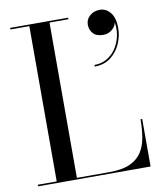

<svg xmlns="http://www.w3.org/2000/svg" viewBox="-85 -828 749 895"><g transform="rotate(-10 289.5 -380.0)"><path d="M22.5 0V-7.5H112V-742.5H22.5V-750H297V-742.5H207.5V-7.5H362Q421 -7.5 457.5 -23.5Q494 -39.5 513.5 -68.5Q533 -97.5 540 -137.5Q547 -177.5 547 -225H555V0ZM379.5 -504V-511.5Q415 -511.5 442 -528.5Q469 -545.5 485.8 -573.5Q502.5 -601.5 507.8 -635.2Q513 -669 504.5 -702.5H507Q509.5 -689.5 502 -675.8Q494.5 -662 479.5 -652.2Q464.5 -642.5 444.5 -642.5Q412.5 -642.5 397 -659.8Q381.5 -677 381.5 -701.5Q381.5 -726.5 400.8 -743.5Q420 -760.5 448.5 -760.5Q478 -760.5 498.2 -735.2Q518.5 -710 518.5 -662.5Q518.5 -624 502.5 -587.8Q486.5 -551.5 455.5 -527.8Q424.5 -504 379.5 -504Z"/></g></svg>

Font: Bodoni Moda 28pt
Style: Regular
Weight: 400
Designer: Owen Earl
Foundry: indestructible type
Version: Version 2.005